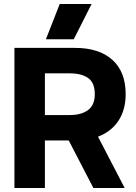

<svg xmlns="http://www.w3.org/2000/svg" viewBox="-20 -938 680 958"><path d="M278 -918H437L348 -742H209ZM52 -699H355Q474 -699 540.5 -639.5Q607 -580 607 -468Q607 -390 571 -335.5Q535 -281 469 -256L602 0H446L323 -237H204V0H52ZM328 -364Q386 -364 419.5 -389Q453 -414 453 -468Q453 -525 420 -548.5Q387 -572 328 -572H204V-364Z"/></svg>

Font: Prompt SemiBold
Style: Regular
Weight: 600
Designer: Katatrad Team
Foundry: CadsonDemak
Version: Version 1.001